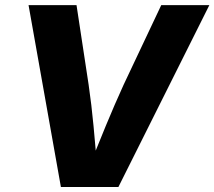

<svg xmlns="http://www.w3.org/2000/svg" viewBox="-20 -748 857 768"><path d="M223.6 0 94.2 -727.5H286.1L334.5 -409.2Q346.2 -329.1 354.2 -243.4Q362.3 -157.7 369.6 -62.5H329.1Q367.2 -157.2 402.8 -243.7Q438.5 -330.1 474.6 -409.2L625 -727.5H817.4L453.6 0Z"/></svg>

Font: Inter 18pt ExtraBold
Style: Italic
Weight: 800
Italic angle: -9.3988°
Designer: Rasmus Andersson
Foundry: rsms
Version: Version 4.001;git-66647c0bb